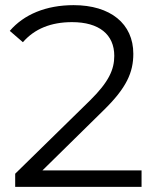

<svg xmlns="http://www.w3.org/2000/svg" viewBox="-20 -726 608 746"><path d="M69 -562C114 -614 178 -640 260 -640C365 -640 424 -592 424 -509C424 -456 403 -408 330 -336L39 -51V0H530V-64H145L383 -298C472 -385 498 -445 498 -517C498 -634 409 -706 266 -706C159 -706 73 -670 18 -606Z"/></svg>

Font: Malon Grotesk
Style: Regular
Weight: 400
Designer: Julieta Ulanovsky
Foundry: Julieta Ulanovsky
Version: Version 7.200